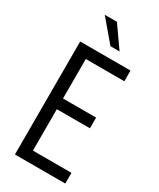

<svg xmlns="http://www.w3.org/2000/svg" viewBox="-220 -947 842 1016"><g transform="rotate(30 201.0 -439.0)"><path d="M131.8 -625V-383.8H334V-318.4H131.8V-65.4H367.2V0H59.6V-690.4H367.2V-625ZM210.9 -749 101.6 -877.9H175.8L266.6 -749Z"/></g></svg>

Font: Altinn-DIN Condensed
Style: Regular
Weight: 400
Width: 3
Designer: Charles Nix
Foundry: Altinn
Version: Version 2.00